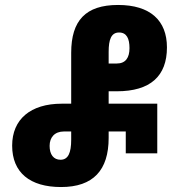

<svg xmlns="http://www.w3.org/2000/svg" viewBox="-20 -744 724 774"><path d="M226 10C356 10 418 -58 418 -188V-214H487V-126H614V-326H418V-376H451C586 -376 653 -437 653 -553C653 -661 586 -724 456 -724C325 -724 267 -661 267 -531V-326H229C103 -326 29 -263 29 -157C29 -48 101 10 226 10ZM418 -488V-535C418 -584 428 -613 460 -613C491 -613 502 -588 502 -550C502 -511 486 -488 451 -488ZM224 -100C196 -100 180 -121 180 -156C180 -190 200 -214 238 -214H267V-181C267 -128 255 -100 224 -100Z"/></svg>

Font: Noto Sans Georgian ExtraCondensed ExtraBold
Style: Regular
Weight: 800
Width: 2
Designer: Monotype Design Team, Akaki Razmadze
Foundry: Google LLC
Version: Version 2.005